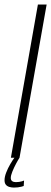

<svg xmlns="http://www.w3.org/2000/svg" viewBox="-52 -695 226 846"><path d="M-4 0H34L153.5 -675H115ZM9.5 131.5Q18.5 131.5 27 130.5Q35.5 129.5 42.8 127.5Q50 125.5 52.5 124.5L54 100.5Q51 102 45 103.8Q39 105.5 32.2 106.5Q25.5 107.5 18 107.5Q7.5 107.5 1.5 103Q-4.5 98.5 -4.5 89Q-4.5 78.5 2.5 61Q9.5 43.5 18.8 26.2Q28 9 34 0H11.5Q4 10 -6.5 27.8Q-17 45.5 -24.5 64.8Q-32 84 -32 99Q-32 111.5 -26.5 118.5Q-21 125.5 -11.2 128.5Q-1.5 131.5 9.5 131.5Z"/></svg>

Font: Anybody Condensed ExtraLight
Style: Italic
Weight: 250
Width: 3
Italic angle: -10°
Version: Version 1.113;gftools[0.9.25]